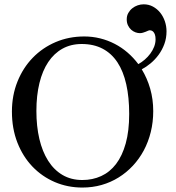

<svg xmlns="http://www.w3.org/2000/svg" viewBox="-20 -845 809 881"><path d="M683.1 -335Q683.1 -285.2 671.9 -239.5Q660.6 -193.8 639.9 -155Q619.1 -116.2 589.8 -84.7Q560.5 -53.2 524.4 -30.8Q488.3 -8.3 446.3 3.7Q404.3 15.6 357.9 15.6Q290.5 15.6 231.7 -9.5Q172.9 -34.7 128.9 -80.6Q85 -126.5 59.8 -190.7Q34.7 -254.9 34.7 -333Q34.7 -407.2 60.1 -470.5Q85.4 -533.7 130.1 -579.8Q174.8 -626 235.4 -651.9Q295.9 -677.7 366.7 -677.7Q404.3 -677.7 439.5 -668.9Q474.6 -660.2 506.3 -643.8Q538.1 -627.4 565.4 -603.8Q592.8 -580.1 614.7 -550.8Q629.9 -559.1 644.3 -571.5Q658.7 -584 669.7 -598.9Q680.7 -613.8 687.3 -630.6Q693.8 -647.5 693.8 -664.6Q693.8 -677.7 690.9 -686Q688 -694.3 683.8 -698.7Q679.7 -703.1 675.3 -704.6Q670.9 -706.1 668 -706.1Q664.1 -706.1 659.2 -703.9Q654.3 -701.7 648.2 -699.2Q642.1 -696.8 635.3 -694.8Q628.4 -692.9 621.6 -692.9Q611.8 -692.9 601.3 -696.8Q590.8 -700.7 582 -708.5Q573.2 -716.3 567.4 -728.3Q561.5 -740.2 561.5 -756.3Q561.5 -772.5 568.6 -785.2Q575.7 -797.9 586.9 -806.9Q598.1 -815.9 611.8 -820.6Q625.5 -825.2 639.2 -825.2Q662.6 -825.2 681.9 -814.7Q701.2 -804.2 715.1 -786.9Q729 -769.5 736.6 -747.1Q744.1 -724.6 744.1 -701.2Q744.1 -669.9 734.1 -642.8Q724.1 -615.7 707.8 -593.5Q691.4 -571.3 671.1 -554.4Q650.9 -537.6 630.4 -526.9Q655.3 -486.3 669.2 -438Q683.1 -389.6 683.1 -335ZM357.9 -19Q404.8 -19 444.3 -37.1Q483.9 -55.2 512.5 -92.5Q541 -129.9 556.9 -187Q572.8 -244.1 572.8 -322.3Q572.8 -398.4 559.3 -458.3Q545.9 -518.1 518.8 -559.1Q491.7 -600.1 450.7 -621.6Q409.7 -643.1 355 -643.1Q305.2 -643.1 266.6 -621.6Q228 -600.1 201.4 -560.3Q174.8 -520.5 160.9 -463.6Q147 -406.7 147 -335.9Q147 -265.6 160.6 -207.5Q174.3 -149.4 200.9 -107.4Q227.5 -65.4 266.8 -42.2Q306.2 -19 357.9 -19Z"/></svg>

Font: Tai Heritage Pro
Style: Regular
Weight: 400
Designer: Faah Baccam, Walt Agee, Victor Gaultney, Annie Olsen
Foundry: SIL International
Version: Version 2.600